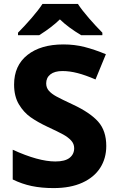

<svg xmlns="http://www.w3.org/2000/svg" viewBox="-20 -951 600 981"><path d="M254 10Q192 10 142 -0.5Q92 -11 45 -34V-186Q176 -126 263 -126Q312 -126 335.5 -144.5Q359 -163 359 -194Q359 -216 343.5 -233Q328 -250 302.5 -264Q277 -278 223 -303Q172 -327 136.5 -352Q101 -377 76.5 -418Q52 -459 52 -519Q52 -616 120 -670Q188 -724 304 -724Q361 -724 412 -711Q463 -698 521 -674L468 -545Q417 -567 376.5 -577.5Q336 -588 299 -588Q259 -588 237.5 -571Q216 -554 216 -525Q216 -503 229.5 -487.5Q243 -472 267.5 -458.5Q292 -445 352 -417Q440 -376 481.5 -329.5Q523 -283 523 -205Q523 -142 492 -93.5Q461 -45 400.5 -17.5Q340 10 254 10ZM503 -784V-771H395Q328 -811 286 -852Q244 -811 180 -771H72V-784Q105 -817 141 -858.5Q177 -900 197 -931H378Q398 -900 434.5 -858Q471 -816 503 -784Z"/></svg>

Font: Noto Sans UI ExtraBold
Style: Regular
Weight: 800
Designer: Monotype Design Team
Foundry: Monotype Imaging Inc.
Version: Version 1.001